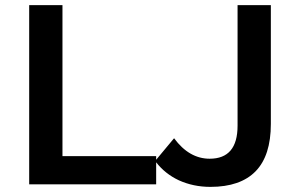

<svg xmlns="http://www.w3.org/2000/svg" viewBox="-20 -720 1166 750"><path d="M94 -700H224V-110H590V-96L660 -180Q719 -100 799 -100Q908 -100 908 -229V-700H1038V-236Q1038 -112 978.5 -51Q919 10 802 10Q735 10 678 -16Q625 -41 590 -86V0H94Z"/></svg>

Font: CMG Sans SemiBold
Style: Regular
Weight: 600
Designer: Julieta Ulanovsky
Foundry: Julieta Ulanovsky
Version: Version 7.200